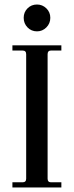

<svg xmlns="http://www.w3.org/2000/svg" viewBox="-20 -831 327 851"><path d="M144 -692Q119 -692 102 -709.5Q85 -727 85 -752Q85 -777 102 -794Q119 -811 144 -811Q168 -811 185.5 -794Q203 -777 203 -752Q203 -727 185.5 -709.5Q168 -692 144 -692ZM35 0V-23H80Q96 -23 96 -39V-591Q96 -607 80 -607H35V-630H252V-607H206Q191 -607 191 -591V-39Q191 -23 206 -23H252V0Z"/></svg>

Font: Arapey
Style: Regular
Weight: 400
Designer: Eduardo Rodriguez Tunni
Foundry: Eduardo Rodriguez Tunni
Version: Version 4.000